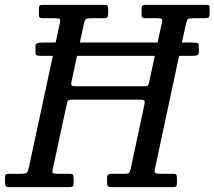

<svg xmlns="http://www.w3.org/2000/svg" viewBox="-68 -770 882 790"><path d="M-47.5 -22V-40Q-47.5 -50.5 -42.2 -52.8Q-37 -55 -27.5 -55H16Q35 -55 40.8 -58.5Q46.5 -62 50.5 -80L149.5 -540H109Q86.5 -540 82.2 -542.8Q78 -545.5 78 -555V-581Q78 -589.5 85.2 -592.2Q92.5 -595 111 -595H161L178.5 -676Q181 -688.5 177.8 -691.8Q174.5 -695 160.5 -695H112Q100.5 -695 96.2 -697.2Q92 -699.5 92 -711V-732Q92 -742 94 -746Q96 -750 106 -750H360Q372.5 -750 374.8 -745.8Q377 -741.5 377 -729V-715Q377 -702.5 373.8 -698.8Q370.5 -695 358 -695H309.5Q290 -695 285.2 -691.2Q280.5 -687.5 277 -671.5L260.5 -595H580.5L597.5 -674Q600.5 -687.5 597.8 -691.2Q595 -695 579.5 -695H533.5Q522.5 -695 518.5 -697.5Q514.5 -700 514.5 -711V-734Q514.5 -744 518.2 -747Q522 -750 531.5 -750H777.5Q790.5 -750 792.5 -748Q794.5 -746 794.5 -733V-717Q794.5 -702.5 790.8 -698.8Q787 -695 772.5 -695H729.5Q709 -695 705 -691.5Q701 -688 697 -671L680.5 -595H719Q739.5 -595 744.8 -592.5Q750 -590 750 -581V-556.5Q750 -547.5 745 -543.8Q740 -540 716.5 -540H669L570 -78Q566.5 -63 569.8 -59Q573 -55 592.5 -55H644Q655 -55 657.5 -51.2Q660 -47.5 660 -36V-16Q660 -6.5 657 -3.2Q654 0 644 0H394.5Q382 0 377.2 -3Q372.5 -6 372.5 -19V-37Q372.5 -50 377.8 -52.5Q383 -55 394.5 -55H442.5Q458 -55 462.2 -58Q466.5 -61 469.5 -75L525.5 -336Q529 -351 526 -355.5Q523 -360 503.5 -360H232.5Q212.5 -360 210.2 -353.5Q208 -347 204.5 -331L149 -74Q146.5 -62.5 149 -58.8Q151.5 -55 166.5 -55H216Q230 -55 232.5 -50.5Q235 -46 235 -32V-19Q235 -7.5 232.2 -3.8Q229.5 0 218 0H-26.5Q-40.5 0 -44 -4.2Q-47.5 -8.5 -47.5 -22ZM247.5 -415H522.5Q540 -415 542 -419.8Q544 -424.5 547 -438L569 -540H249L226.5 -436Q223.5 -422 226.8 -418.5Q230 -415 247.5 -415Z"/></svg>

Font: Besley* Narrow
Style: Italic
Weight: 400
Width: 4
Italic angle: -13°
Designer: Owen Earl
Foundry: indestructible type*
Version: Version 3.000; ttfautohint (v1.8.3)